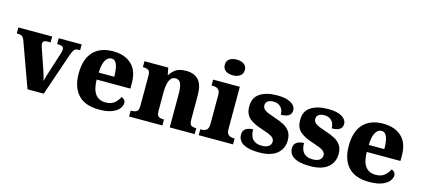

<svg xmlns="http://www.w3.org/2000/svg" viewBox="-61 -1279 3936 1793"><g transform="rotate(15 1907.0 -382.0)"><path d="M81 -433Q71 -460 55.5 -469.5Q40 -479 6 -479V-536H333V-479H302Q258 -479 258 -447Q258 -436 261 -426Q264 -416 267 -407L332 -218Q342 -188 349.5 -163Q357 -138 362 -114Q366 -133 372.5 -154.5Q379 -176 385 -194L450 -398Q455 -412 457.5 -423Q460 -434 460 -447Q460 -460 449.5 -469.5Q439 -479 414 -479H396V-536H618V-479H595Q574 -479 561.5 -464.5Q549 -450 534 -408L395 0H238Z M931 10Q795 10 728 -62.5Q661 -135 661 -266Q661 -406 728.5 -478Q796 -550 919 -550Q1033 -550 1098.5 -489Q1164 -428 1164 -309V-255H838Q840 -159 874 -114.5Q908 -70 974 -70Q1025 -70 1056.5 -95.5Q1088 -121 1105 -158Q1121 -153 1132.5 -140.5Q1144 -128 1144 -110Q1144 -82 1122.5 -54.5Q1101 -27 1054 -8.5Q1007 10 931 10ZM990 -323Q990 -398 974 -439.5Q958 -481 923 -481Q886 -481 863.5 -440.5Q841 -400 840 -323Z M1220 0V-57H1224Q1258 -57 1277 -69Q1296 -81 1296 -125V-415Q1296 -456 1279 -467.5Q1262 -479 1229 -479H1225V-536H1455L1468 -469H1473Q1494 -504 1528 -527Q1562 -550 1625 -550Q1705 -550 1746.5 -504.5Q1788 -459 1788 -358V-128Q1788 -82 1802 -69.5Q1816 -57 1850 -57H1854V0H1613V-322Q1613 -386 1599.5 -421.5Q1586 -457 1548 -457Q1519 -457 1502.5 -435.5Q1486 -414 1479 -379.5Q1472 -345 1472 -305V-122Q1472 -81 1488.5 -69Q1505 -57 1538 -57H1542V0Z M2055 -622Q2014 -622 1986 -641Q1958 -660 1958 -698Q1958 -738 1986 -756Q2014 -774 2055 -774Q2094 -774 2123 -756Q2152 -738 2152 -698Q2152 -660 2123 -641Q2094 -622 2055 -622ZM1893 0V-57H1905Q1935 -57 1953.5 -72.5Q1972 -88 1972 -130V-412Q1972 -450 1952.5 -464.5Q1933 -479 1905 -479H1889V-536H2147V-128Q2147 -87 2166 -72Q2185 -57 2214 -57H2225V0Z M2481 10Q2403 10 2357.5 -5.5Q2312 -21 2292.5 -47.5Q2273 -74 2273 -107Q2273 -149 2302 -166.5Q2331 -184 2370 -184Q2370 -118 2400.5 -87.5Q2431 -57 2484 -57Q2533 -57 2554.5 -75.5Q2576 -94 2576 -119Q2576 -149 2547.5 -167Q2519 -185 2455 -205Q2366 -232 2322.5 -270.5Q2279 -309 2279 -383Q2279 -468 2341 -508.5Q2403 -549 2505 -549Q2570 -549 2609.5 -535Q2649 -521 2667.5 -499Q2686 -477 2686 -453Q2686 -419 2661.5 -401Q2637 -383 2584 -383Q2584 -432 2557 -458Q2530 -484 2489 -484Q2454 -484 2433.5 -470Q2413 -456 2413 -430Q2413 -400 2438.5 -382.5Q2464 -365 2533 -343Q2587 -326 2626.5 -305Q2666 -284 2687.5 -251.5Q2709 -219 2709 -169Q2709 -87 2650.5 -38.5Q2592 10 2481 10Z M2973 10Q2895 10 2849.5 -5.5Q2804 -21 2784.5 -47.5Q2765 -74 2765 -107Q2765 -149 2794 -166.5Q2823 -184 2862 -184Q2862 -118 2892.5 -87.5Q2923 -57 2976 -57Q3025 -57 3046.5 -75.5Q3068 -94 3068 -119Q3068 -149 3039.5 -167Q3011 -185 2947 -205Q2858 -232 2814.5 -270.5Q2771 -309 2771 -383Q2771 -468 2833 -508.5Q2895 -549 2997 -549Q3062 -549 3101.5 -535Q3141 -521 3159.5 -499Q3178 -477 3178 -453Q3178 -419 3153.5 -401Q3129 -383 3076 -383Q3076 -432 3049 -458Q3022 -484 2981 -484Q2946 -484 2925.5 -470Q2905 -456 2905 -430Q2905 -400 2930.5 -382.5Q2956 -365 3025 -343Q3079 -326 3118.5 -305Q3158 -284 3179.5 -251.5Q3201 -219 3201 -169Q3201 -87 3142.5 -38.5Q3084 10 2973 10Z M3542 10Q3406 10 3339 -62.5Q3272 -135 3272 -266Q3272 -406 3339.5 -478Q3407 -550 3530 -550Q3644 -550 3709.5 -489Q3775 -428 3775 -309V-255H3449Q3451 -159 3485 -114.5Q3519 -70 3585 -70Q3636 -70 3667.5 -95.5Q3699 -121 3716 -158Q3732 -153 3743.5 -140.5Q3755 -128 3755 -110Q3755 -82 3733.5 -54.5Q3712 -27 3665 -8.5Q3618 10 3542 10ZM3601 -323Q3601 -398 3585 -439.5Q3569 -481 3534 -481Q3497 -481 3474.5 -440.5Q3452 -400 3451 -323Z"/></g></svg>

Font: Noto Serif Lao ExtraBold
Style: Regular
Weight: 800
Designer: Monotype Design Team
Foundry: Monotype Imaging Inc.
Version: Version 2.003; ttfautohint (v1.8.4.7-5d5b)